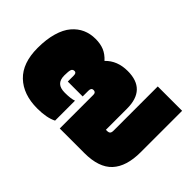

<svg xmlns="http://www.w3.org/2000/svg" viewBox="-98 -788 1047 1047"><g transform="rotate(45 425.0 -265.0)"><path d="M247.1 9.8Q139.2 9.8 77.1 -49.6Q15.1 -108.9 15.1 -225.1Q15.1 -292 29.8 -342.5Q44.4 -393.1 70.6 -423.6Q96.7 -454.1 130.1 -469Q163.6 -483.9 204.1 -483.9Q241.7 -483.9 270 -472.2Q298.3 -460.4 323.2 -433.1Q371.6 -483.9 452.1 -483.9Q594.2 -483.9 594.2 -335.9V-172.9H603Q615.7 -172.9 621.3 -178.7Q627 -184.6 627 -199.2V-540H814.9V-221.2Q814.9 -110.8 763.7 -55.4Q712.4 0 601.1 0H411.1V-259.8Q411.1 -278.8 393.1 -278.8Q376 -278.8 376 -255.9V-211.9H261.2V-257.8Q261.2 -278.8 247.1 -278.8Q232.9 -278.8 228.5 -266.6Q224.1 -254.4 224.1 -222.2Q224.1 -188.5 241 -172.9Q257.8 -157.2 293 -157.2Q339.8 -157.2 362.8 -166V-12.2Q319.8 9.8 247.1 9.8Z"/></g></svg>

Font: Kanit Black
Style: Regular
Weight: 900
Designer: Katatrad Team
Foundry: CadsonDemak
Version: Version 1.000;PS 001.000;hotconv 1.0.88;makeotf.lib2.5.64775